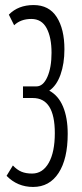

<svg xmlns="http://www.w3.org/2000/svg" viewBox="-20 -730 324 760"><path d="M6 -34 31 -75Q47 -58 64.5 -50.5Q82 -43 107 -43Q149 -43 173 -85.5Q197 -128 197 -203Q197 -342 110 -342H71V-388H124Q151 -388 167.5 -425.5Q184 -463 184 -521Q184 -582 164.5 -618.5Q145 -655 104 -655Q62 -655 36 -630L15 -672Q52 -710 113 -710Q174 -710 204.5 -662.5Q235 -615 235 -535Q235 -478 219.5 -434.5Q204 -391 175 -371Q211 -352 229.5 -308Q248 -264 248 -200Q248 -101 212 -45.5Q176 10 111 10Q49 10 6 -34Z"/></svg>

Font: Georama ExtraCondensed Light
Style: Regular
Weight: 300
Width: 2
Designer: Jean-Baptiste Levee
Foundry: Production Type
Version: Version 1.000